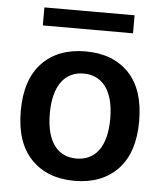

<svg xmlns="http://www.w3.org/2000/svg" viewBox="-51 -738 670 788"><g transform="rotate(5 284.0 -344.0)"><path d="M284.7 -527.8C209 -527.8 149.4 -504.9 106 -459.5C62.5 -414.1 40.5 -347.7 40.5 -261.2C40.5 -174.8 62.5 -108.4 106.4 -63C149.9 -17.6 209.5 5.4 284.7 5.4C359.9 5.4 419.4 -17.6 462.9 -63C506.3 -108.4 528.3 -174.8 528.3 -261.2C528.3 -347.7 506.8 -414.1 463.4 -459.5C419.9 -504.9 360.4 -527.8 284.7 -527.8ZM284.7 -436.5C360.4 -436.5 409.2 -378.4 409.2 -261.2C409.2 -144 361.3 -86.4 284.7 -86.4C208 -86.4 160.2 -144 160.2 -261.2C160.2 -378.4 208.5 -436.5 284.7 -436.5ZM100.1 -692.9V-618.7H471.7V-692.9Z"/></g></svg>

Font: Estedad SemiBold
Style: Regular
Weight: 600
Designer: Amin Abedi
Version: Version 7.3